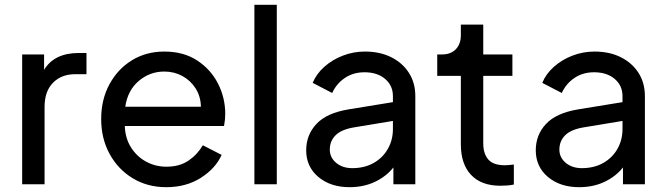

<svg xmlns="http://www.w3.org/2000/svg" viewBox="-20 -765 2769 797"><path d="M72 0H165V-321Q165 -386 200 -421.5Q235 -457 292 -457H339V-545H306Q256 -545 220 -527.5Q184 -510 163 -475V-539H72Z M670 12Q753 12 814 -27Q875 -66 900 -122L822 -162Q799 -123 762 -98Q725 -73 671 -73Q626 -73 587.5 -93.5Q549 -114 524.5 -152Q500 -190 498 -242H910Q915 -269 915 -292Q915 -359 885 -418Q855 -477 798.5 -514Q742 -551 662 -551Q587 -551 528 -515Q469 -479 434.5 -415.5Q400 -352 400 -271Q400 -190 435 -126Q470 -62 531 -25Q592 12 670 12ZM662 -468Q703 -468 737 -449.5Q771 -431 792 -398Q813 -365 814 -322H500Q510 -390 556 -429Q602 -468 662 -468Z M1036 0H1129V-745H1036Z M1431 12Q1490 12 1537 -10.5Q1584 -33 1613 -70V0H1704V-366Q1704 -421 1677.5 -462.5Q1651 -504 1604 -527.5Q1557 -551 1495 -551Q1447 -551 1403 -534Q1359 -517 1326 -487.5Q1293 -458 1278 -421L1359 -379Q1376 -417 1411 -441Q1446 -465 1493 -465Q1546 -465 1578.5 -437.5Q1611 -410 1611 -366V-341L1427 -311Q1336 -296 1293.5 -250.5Q1251 -205 1251 -141Q1251 -73 1301.5 -30.5Q1352 12 1431 12ZM1349 -144Q1349 -179 1372.5 -203Q1396 -227 1448 -236L1611 -263V-229Q1611 -184 1590 -147Q1569 -110 1531 -88.5Q1493 -67 1442 -67Q1402 -67 1375.5 -89Q1349 -111 1349 -144Z M2057 6Q2068 6 2084 5Q2100 4 2113 1V-82Q2104 -81 2094 -80Q2084 -79 2076 -79Q2027 -79 2006.5 -103.5Q1986 -128 1986 -169V-450H2107V-539H1986V-663H1893V-619Q1893 -582 1872 -560.5Q1851 -539 1815 -539H1795V-450H1893V-166Q1893 -84 1935.5 -39Q1978 6 2057 6Z M2384 12Q2443 12 2490 -10.5Q2537 -33 2566 -70V0H2657V-366Q2657 -421 2630.5 -462.5Q2604 -504 2557 -527.5Q2510 -551 2448 -551Q2400 -551 2356 -534Q2312 -517 2279 -487.5Q2246 -458 2231 -421L2312 -379Q2329 -417 2364 -441Q2399 -465 2446 -465Q2499 -465 2531.5 -437.5Q2564 -410 2564 -366V-341L2380 -311Q2289 -296 2246.5 -250.5Q2204 -205 2204 -141Q2204 -73 2254.5 -30.5Q2305 12 2384 12ZM2302 -144Q2302 -179 2325.5 -203Q2349 -227 2401 -236L2564 -263V-229Q2564 -184 2543 -147Q2522 -110 2484 -88.5Q2446 -67 2395 -67Q2355 -67 2328.5 -89Q2302 -111 2302 -144Z"/></svg>

Font: Plus Jakarta Sans Medium
Style: Regular
Weight: 500
Designer: Gumpita Rahayu
Foundry: Tokotype
Version: Version 2.004; ttfautohint (v1.8.3)